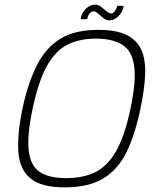

<svg xmlns="http://www.w3.org/2000/svg" viewBox="-20 -805 663 830"><path d="M77 -335Q101 -447 139.5 -523Q178 -599 241 -637.5Q304 -676 404 -676Q482 -676 527 -654Q572 -632 591 -589.5Q610 -547 607.5 -483Q605 -419 587 -335Q564 -223 527 -147.5Q490 -72 426.5 -33.5Q363 5 259 5Q159 5 112 -33.5Q65 -72 59.5 -147.5Q54 -223 77 -335ZM121 -335Q96 -217 104.5 -151.5Q113 -86 153.5 -60.5Q194 -35 266 -35Q339 -35 391.5 -60.5Q444 -86 481.5 -151Q519 -216 544 -335Q569 -453 560 -519Q551 -585 509 -611.5Q467 -638 394 -638Q322 -638 270 -611Q218 -584 182 -518.5Q146 -453 121 -335ZM333 -722Q327 -722 329 -727Q334 -751 352 -768Q370 -785 392 -785Q405 -785 417 -775.5Q429 -766 440.5 -756.5Q452 -747 462 -747Q468 -747 475 -755Q482 -763 485 -774Q485 -780 489 -780H510Q516 -780 514 -774Q510 -754 492.5 -735.5Q475 -717 453 -717Q439 -717 426.5 -727Q414 -737 403.5 -746.5Q393 -756 384 -756Q375 -756 367.5 -747Q360 -738 358 -727Q358 -722 353 -722Z"/></svg>

Font: Glory ExtraLight
Style: Italic
Weight: 250
Italic angle: -12°
Version: Version 1.011